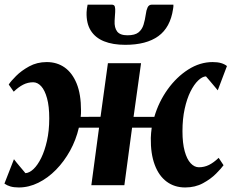

<svg xmlns="http://www.w3.org/2000/svg" viewBox="-24 -816 1020 846"><path d="M59 10Q37 10 21.8 5.5Q6.5 1 -4.5 -7L37.5 -114.5Q43 -107.5 49.2 -99.5Q55.5 -91.5 62.5 -83.5Q69.5 -75.5 76 -67.5Q82.5 -59.5 88 -53Q105.5 -54 123.8 -71.2Q142 -88.5 157.5 -120Q173 -151.5 183 -195.8Q193 -240 193 -294.5Q193 -348 183.2 -383.2Q173.5 -418.5 157.5 -436Q141.5 -453.5 122 -453.5Q99 -453.5 78.2 -443Q57.5 -432.5 36.5 -412L14.5 -443.5Q23.5 -458 46.8 -481.2Q70 -504.5 104.5 -523.5Q139 -542.5 182 -542.5Q227 -542.5 260.8 -518.8Q294.5 -495 313.8 -447.8Q333 -400.5 333 -329Q333 -322.5 332.8 -315.2Q332.5 -308 331.5 -301L419 -301.5L451.5 -537.5H597.5L564.5 -301H656Q675 -366.5 714.2 -421.5Q753.5 -476.5 805.2 -509.5Q857 -542.5 913 -542.5Q935 -542.5 950.2 -538Q965.5 -533.5 976 -525L935.5 -418Q929.5 -425 923 -433Q916.5 -441 909.5 -449Q902.5 -457 896 -465Q889.5 -473 883.5 -479.5Q867 -478.5 849 -461.2Q831 -444 815.2 -412.5Q799.5 -381 789.8 -336.8Q780 -292.5 780 -238Q780 -185 789.8 -149.8Q799.5 -114.5 816 -96.8Q832.5 -79 852.5 -79Q876 -79 896.8 -89.2Q917.5 -99.5 939.5 -120.5L961 -88Q951.5 -74.5 928.2 -51Q905 -27.5 870.5 -8.8Q836 10 792 10Q745 10 710.5 -15.5Q676 -41 657.8 -89.8Q639.5 -138.5 640.5 -208Q640.5 -218.5 641.8 -230.2Q643 -242 644.5 -253.5H558L524 0H378.5L412.5 -253.5H323.5Q311 -199.5 284.8 -152Q258.5 -104.5 222.8 -68Q187 -31.5 145 -10.8Q103 10 59 10ZM468 -795.5Q479.5 -795.5 482 -786.8Q484.5 -778 483.5 -763Q483.5 -754.5 482.2 -743.5Q481 -732.5 481 -724Q479.5 -694 492.2 -677.2Q505 -660.5 537.5 -660.5Q570.5 -660.5 586.2 -673.2Q602 -686 608.5 -707.2Q615 -728.5 618.5 -753.5Q620.5 -770.5 626.2 -783Q632 -795.5 645 -795.5H740Q740 -791 740 -786.5Q740 -782 738.5 -776Q726.5 -695 673.8 -656.8Q621 -618.5 528 -618.5Q473 -618.5 434.5 -634Q396 -649.5 376 -681.2Q356 -713 357.5 -762Q358 -770 359 -778.5Q360 -787 362 -795.5Z"/></svg>

Font: Merriweather 60pt ExtraBold
Style: Italic
Weight: 800
Italic angle: -7.8°
Version: Version 2.101